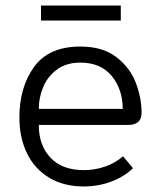

<svg xmlns="http://www.w3.org/2000/svg" viewBox="-20 -663 581 693"><path d="M50 -239Q50 -348 103 -421.5Q156 -495 270 -495Q351 -495 400.5 -456.5Q450 -418 470.5 -363.5Q491 -309 491 -256Q491 -212 442 -212H120Q120 -138 162.5 -93.5Q205 -49 282 -49Q323 -49 360 -62Q397 -75 424 -99L460 -56Q428 -25 381.5 -7.5Q335 10 282 10Q210 10 157.5 -21.5Q105 -53 77.5 -109.5Q50 -166 50 -239ZM423 -270Q423 -340 383.5 -388.5Q344 -437 270 -437Q219 -437 185 -411.5Q151 -386 135.5 -348Q120 -310 120 -270ZM128 -643H416V-589H128Z"/></svg>

Font: Niramit Light
Style: Regular
Weight: 300
Designer: Katatrad Aksorn Co.,Ltd.
Foundry: Cadson Demak Co.,Ltd.
Version: Version 1.000; ttfautohint (v1.6)